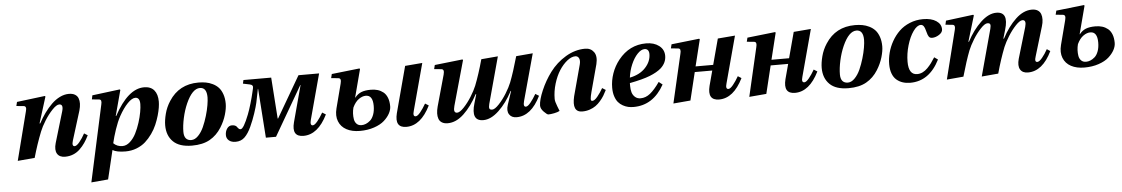

<svg xmlns="http://www.w3.org/2000/svg" viewBox="-37 -923 9259 1585"><g transform="rotate(-5 4593.0 -130.0)"><path d="M80.1 12.2 183.1 -391.1Q194.8 -431.2 168 -434.1L107.9 -439.9L116.2 -473.1L349.1 -502L354 -497.1L286.1 -279.8H292Q316.4 -325.7 344 -364Q371.6 -402.3 404.1 -434.1Q436.5 -465.8 473.6 -483.9Q510.7 -502 547.9 -502Q578.6 -502 598.1 -490.5Q617.7 -479 625.5 -458.7Q633.3 -438.5 632.6 -413.1Q631.8 -387.7 623 -356.9L547.9 -115.2Q533.7 -67.9 559.1 -67.9Q575.7 -67.9 600.1 -97.7Q624.5 -127.4 645 -166L673.8 -147.9Q657.2 -113.8 638.9 -87.2Q620.6 -60.5 596.2 -36.9Q571.8 -13.2 540.5 -0.5Q509.3 12.2 473.1 12.2Q426.3 12.2 407.5 -19Q388.7 -50.3 404.8 -106.9L481 -362.8Q498.5 -421.9 460.9 -421.9Q438.5 -421.9 403.3 -385Q368.2 -348.1 338.4 -300Q308.6 -252 293 -212.9Q252 -109.4 221.2 0Z M877.9 -64Q907.7 -34.2 952.6 -34.2Q985.4 -34.2 1014.9 -60.8Q1044.4 -87.4 1064.7 -127.4Q1085 -167.5 1099.9 -214.1Q1114.7 -260.7 1121.8 -300.8Q1128.9 -340.8 1128.9 -367.2Q1128.9 -421.9 1091.8 -421.9Q1063.5 -421.9 1026.9 -383.8Q990.2 -345.7 955.6 -283.2Q931.2 -238.8 910.2 -176.3Q889.2 -113.8 877.9 -64ZM669.9 242.2 807.6 -391.1Q812.5 -410.6 809.6 -421.6Q806.6 -432.6 793 -434.1L733.9 -439.9L740.7 -473.1L969.7 -502L974.6 -497.1L918 -286.1H921.9Q1038.1 -502 1170.9 -502Q1226.6 -502 1254.6 -468.3Q1282.7 -434.6 1282.7 -374Q1282.7 -353.5 1278.3 -325Q1273.9 -296.4 1263.2 -259.3Q1252.4 -222.2 1236.6 -185.1Q1220.7 -147.9 1195.3 -112.1Q1169.9 -76.2 1139.4 -48.8Q1108.9 -21.5 1065.9 -4.6Q1022.9 12.2 973.6 12.2Q901.4 12.2 866.7 -8.8L809.6 230Z M1462.9 -106.9Q1462.9 -70.3 1478.5 -52.2Q1494.1 -34.2 1522.9 -34.2Q1552.7 -34.2 1580.1 -62.3Q1607.4 -90.3 1626.2 -132.3Q1645 -174.3 1659.2 -222.2Q1673.3 -270 1679.9 -310.1Q1686.5 -350.1 1686.5 -374Q1686.5 -456.1 1629.9 -456.1Q1566.9 -456.1 1514.6 -338.9Q1490.7 -284.7 1476.8 -221.2Q1462.9 -157.7 1462.9 -106.9ZM1317.9 -173.8Q1317.9 -215.3 1331.8 -269.3Q1345.7 -323.2 1377 -371.1Q1460.9 -502 1621.6 -502Q1654.3 -502 1683.1 -496.8Q1711.9 -491.7 1739.7 -478Q1767.6 -464.4 1787.4 -443.1Q1807.1 -421.9 1819.3 -387.2Q1831.5 -352.5 1831.5 -308.1Q1831.5 -269.5 1816.4 -217.8Q1801.3 -166 1769.5 -115.2Q1731.4 -54.2 1672.9 -21Q1614.3 12.2 1524.9 12.2Q1420.4 12.2 1369.1 -38.1Q1317.9 -88.4 1317.9 -173.8Z M1810.1 -49.8Q1810.1 -80.6 1825.7 -103.3Q1841.3 -126 1866.2 -126Q1880.4 -126 1890.1 -122.1Q1899.9 -118.2 1904.8 -112.5Q1909.7 -106.9 1913.3 -101.3Q1917 -95.7 1922.4 -91.8Q1927.7 -87.9 1936 -87.9Q1960.4 -87.9 2005.4 -203.1Q2019.5 -238.8 2034.9 -291.5Q2050.3 -344.2 2058.1 -378.9L2066.4 -414.1Q2074.7 -442.9 2043.5 -449.2L1987.3 -460.9L1994.1 -490.2H2224.1L2248 -148.9H2251.5L2450.2 -490.2H2621.1L2520 -115.2Q2507.3 -67.9 2532.2 -67.9Q2547.9 -67.9 2571.5 -96.9Q2595.2 -126 2618.2 -166L2647.5 -147.9Q2568.4 12.2 2448.2 12.2Q2348.1 12.2 2379.4 -106.9L2460.4 -408.2H2458L2221.2 0H2137.2L2108.4 -407.2H2106.4Q2105 -401.9 2097.9 -364Q2090.8 -326.2 2083.7 -294.4Q2076.7 -262.7 2058.6 -208Q2040.5 -153.3 2016.1 -100.1Q1991.2 -45.9 1961.2 -16.8Q1931.2 12.2 1886.2 12.2Q1850.6 12.2 1830.3 -5.1Q1810.1 -22.5 1810.1 -49.8Z M2878.9 -185.1Q2872.6 -161.6 2871.3 -136.7Q2870.1 -111.8 2874 -88.1Q2877.9 -64.5 2893.1 -49.3Q2908.2 -34.2 2933.1 -34.2Q2951.2 -34.2 2969.5 -41.5Q2987.8 -48.8 3005.9 -64.7Q3023.9 -80.6 3035.4 -111.6Q3046.9 -142.6 3046.9 -184.1Q3046.9 -272.9 2988.8 -272.9Q2960 -272.9 2930.2 -251.7Q2900.4 -230.5 2878.9 -185.1ZM2716.8 -442.9 2725.1 -476.1 2956.1 -502 2960.9 -497.1 2899.9 -265.1H2901.9Q2924.8 -294.4 2955.6 -306.6Q2986.3 -318.8 3034.7 -318.8Q3065.9 -318.8 3091.3 -311Q3116.7 -303.2 3137.7 -286.4Q3158.7 -269.5 3170.4 -239.7Q3182.1 -210 3182.1 -168.9Q3182.1 -140.6 3165.8 -110.1Q3149.4 -79.6 3118.4 -51.8Q3087.4 -23.9 3034.2 -5.9Q2981 12.2 2916 12.2Q2851.1 12.2 2805.4 -12.2Q2759.8 -36.6 2741.5 -83Q2723.1 -129.4 2738.8 -189.9L2791 -391.1Q2796.9 -413.6 2793.5 -424.6Q2790 -435.5 2775.9 -437ZM3231.9 -106.9 3334 -490.2 3477.1 -502 3373 -115.2Q3358.9 -67.9 3384.8 -67.9Q3400.4 -67.9 3424.1 -96.9Q3447.8 -126 3470.7 -166L3500 -147.9Q3420.9 12.2 3300.8 12.2Q3202.1 12.2 3231.9 -106.9Z M3570.3 -442.9 3578.6 -476.1 3809.6 -502 3814.5 -497.1 3710.4 -126Q3693.8 -67.9 3728.5 -67.9Q3750.5 -67.9 3785.2 -104.5Q3819.8 -141.1 3849.6 -189Q3879.4 -236.8 3895.5 -275.9Q3932.1 -368.7 3965.3 -490.2L4103.5 -502L3998.5 -116.2Q3991.7 -89.8 3996.1 -78.9Q4000.5 -67.9 4018.6 -67.9Q4040.5 -67.9 4075.4 -105Q4110.4 -142.1 4140.1 -190.4Q4169.9 -238.8 4185.5 -277.8Q4217.3 -359.4 4254.4 -490.2L4392.6 -502L4286.6 -115.2Q4273.9 -67.9 4298.3 -67.9Q4314 -67.9 4337.6 -96.9Q4361.3 -126 4384.3 -166L4413.6 -147.9Q4335.4 12.2 4214.4 12.2Q4172.4 12.2 4153.3 -17.6Q4134.3 -47.4 4150.4 -96.2L4187.5 -208H4183.6Q4134.3 -112.8 4068.1 -50.3Q4002 12.2 3938.5 12.2Q3833.5 12.2 3877.4 -133.8L3898.4 -206.1L3893.6 -207Q3842.8 -109.9 3778.1 -48.8Q3713.4 12.2 3643.6 12.2Q3614.7 12.2 3595.9 0.7Q3577.1 -10.7 3569.8 -30.8Q3562.5 -50.8 3563.2 -76.4Q3564 -102.1 3572.3 -132.8L3644.5 -391.1Q3650.4 -413.6 3647 -424.6Q3643.6 -435.5 3629.4 -437Z M4702.1 -119.1 4771 -375Q4779.8 -408.7 4770.3 -427.7Q4760.7 -446.8 4740.2 -446.8Q4708 -446.8 4672.4 -418.5Q4636.7 -390.1 4607.4 -344.7Q4578.1 -299.3 4559.1 -236.6Q4540 -173.8 4540 -110.8Q4540 -89.4 4555.7 -50Q4571.3 -10.7 4571.8 -8.8Q4555.7 0.5 4526.4 6.3Q4497.1 12.2 4477.1 12.2Q4466.8 12.2 4440.9 -14.2Q4415 -40.5 4415 -66.9Q4416 -113.8 4449.2 -191.2Q4482.4 -268.6 4532.2 -335.9Q4586.9 -409.2 4664.8 -455.6Q4742.7 -502 4826.2 -502Q4873 -502 4898.4 -467Q4923.8 -432.1 4908.2 -367.2L4848.1 -144Q4842.3 -120.6 4839.8 -109.1Q4837.4 -97.7 4836.7 -86.7Q4835.9 -75.7 4839.1 -71.8Q4842.3 -67.9 4849.1 -67.9Q4867.2 -67.9 4892.3 -98.6Q4917.5 -129.4 4938 -166L4966.8 -147.9Q4954.6 -123 4942.1 -102.5Q4929.7 -82 4910.6 -59.8Q4891.6 -37.6 4870.4 -22.5Q4849.1 -7.3 4820.3 2.4Q4791.5 12.2 4758.8 12.2Q4670.9 12.2 4702.1 -119.1Z M5173.8 -231.9Q5257.3 -248.5 5304.4 -299.6Q5351.6 -350.6 5351.6 -412.1Q5351.6 -433.1 5342 -444.6Q5332.5 -456.1 5314.9 -456.1Q5286.1 -456.1 5255.9 -424.3Q5225.6 -392.6 5203.1 -340.6Q5180.7 -288.6 5173.8 -231.9ZM5021 -161.1Q5021 -220.2 5041.5 -279.3Q5062 -338.4 5101.6 -388.2Q5192.4 -502 5331.5 -502Q5396.5 -502 5438.2 -470.2Q5480 -438.5 5480 -386.2Q5480 -329.1 5433.6 -286.1Q5398.9 -255.4 5337.9 -231.4Q5276.9 -207.5 5169.9 -187V-163.1Q5169.9 -133.8 5176.5 -110.6Q5183.1 -87.4 5201.4 -70.8Q5219.7 -54.2 5247.6 -54.2Q5290 -54.2 5327.4 -84.2Q5364.7 -114.3 5407.7 -175.8L5438 -151.9Q5346.7 12.2 5183.6 12.2Q5160.6 12.2 5139.2 7.6Q5117.7 2.9 5095.5 -9.3Q5073.2 -21.5 5057.4 -40.3Q5041.5 -59.1 5031.2 -90.1Q5021 -121.1 5021 -161.1Z M5513.2 12.2 5606.4 -391.1Q5612.3 -412.6 5609.1 -424.1Q5606 -435.5 5592.3 -437L5532.2 -442.9L5540.5 -476.1L5771.5 -502L5776.4 -497.1L5722.2 -276.9H5868.2L5925.3 -490.2L6068.4 -502L5964.4 -115.2Q5950.2 -67.9 5976.6 -67.9Q5992.2 -67.9 6015.9 -96.9Q6039.6 -126 6062.5 -166L6091.3 -147.9Q6012.2 12.2 5892.6 12.2Q5793.5 12.2 5823.2 -106.9L5856.4 -231H5711.4L5655.3 0Z M6142.1 12.2 6235.4 -391.1Q6241.2 -412.6 6238 -424.1Q6234.9 -435.5 6221.2 -437L6161.1 -442.9L6169.4 -476.1L6400.4 -502L6405.3 -497.1L6351.1 -276.9H6497.1L6554.2 -490.2L6697.3 -502L6593.3 -115.2Q6579.1 -67.9 6605.5 -67.9Q6621.1 -67.9 6644.8 -96.9Q6668.5 -126 6691.4 -166L6720.2 -147.9Q6641.1 12.2 6521.5 12.2Q6422.4 12.2 6452.1 -106.9L6485.4 -231H6340.3L6284.2 0Z M6903.3 -106.9Q6903.3 -70.3 6918.9 -52.2Q6934.6 -34.2 6963.4 -34.2Q6993.2 -34.2 7020.5 -62.3Q7047.9 -90.3 7066.7 -132.3Q7085.4 -174.3 7099.6 -222.2Q7113.8 -270 7120.4 -310.1Q7127 -350.1 7127 -374Q7127 -456.1 7070.3 -456.1Q7007.3 -456.1 6955.1 -338.9Q6931.2 -284.7 6917.2 -221.2Q6903.3 -157.7 6903.3 -106.9ZM6758.3 -173.8Q6758.3 -215.3 6772.2 -269.3Q6786.1 -323.2 6817.4 -371.1Q6901.4 -502 7062 -502Q7094.7 -502 7123.5 -496.8Q7152.3 -491.7 7180.2 -478Q7208 -464.4 7227.8 -443.1Q7247.6 -421.9 7259.8 -387.2Q7272 -352.5 7272 -308.1Q7272 -269.5 7256.8 -217.8Q7241.7 -166 7210 -115.2Q7171.9 -54.2 7113.3 -21Q7054.7 12.2 6965.3 12.2Q6860.8 12.2 6809.6 -38.1Q6758.3 -88.4 6758.3 -173.8Z M7315.9 -154.8Q7315.9 -202.1 7328.4 -250.2Q7340.8 -298.3 7366.5 -343.8Q7392.1 -389.2 7428.2 -424.3Q7464.4 -459.5 7515.9 -480.7Q7567.4 -502 7626.5 -502Q7694.8 -502 7735.4 -475.1Q7775.9 -448.2 7775.9 -404.8Q7775.9 -379.4 7746.6 -360.6Q7717.3 -341.8 7688.5 -341.8Q7670.4 -341.8 7661.6 -354.2Q7652.8 -366.7 7647.5 -389.2Q7637.7 -428.2 7628.2 -442.1Q7618.7 -456.1 7603.5 -456.1Q7572.8 -456.1 7541 -411.4Q7509.3 -366.7 7489 -297.6Q7468.8 -228.5 7468.8 -162.1Q7468.8 -54.2 7539.6 -54.2Q7563 -54.2 7585 -64.7Q7606.9 -75.2 7626.2 -95Q7645.5 -114.7 7659.7 -134Q7673.8 -153.3 7690.9 -180.2L7720.7 -159.2Q7634.8 12.2 7476.6 12.2Q7442.4 12.2 7414.1 2.9Q7385.7 -6.3 7363.3 -25.6Q7340.8 -44.9 7328.4 -77.9Q7315.9 -110.8 7315.9 -154.8Z M7779.3 12.2 7880.4 -391.1Q7885.7 -411.1 7882.3 -421.9Q7878.9 -432.6 7865.2 -434.1L7807.1 -439.9L7814.5 -473.1L8042.5 -502L8047.4 -496.1L7983.4 -283.2H7988.3Q8038.1 -377.9 8104 -439.9Q8169.9 -502 8233.4 -502Q8338.4 -502 8294.4 -356L8273.4 -284.2L8278.3 -283.2Q8329.1 -380.4 8393.8 -441.2Q8458.5 -502 8528.3 -502Q8557.1 -502 8575.9 -490.5Q8594.7 -479 8602.3 -458.7Q8609.9 -438.5 8609.1 -412.6Q8608.4 -386.7 8599.1 -356.9L8526.4 -115.2Q8510.3 -67.9 8536.1 -67.9Q8552.7 -67.9 8577.1 -97.4Q8601.6 -127 8623 -166L8650.4 -147.9Q8573.2 12.2 8452.1 12.2Q8406.7 12.2 8388.2 -18.8Q8369.6 -49.8 8385.3 -106.9L8461.4 -363.8Q8478 -421.9 8443.4 -421.9Q8421.4 -421.9 8386.7 -385.3Q8352.1 -348.6 8322.3 -300.8Q8292.5 -252.9 8276.4 -213.9Q8237.8 -115.7 8206.1 0L8068.4 12.2L8173.3 -374Q8180.2 -400.4 8175.8 -411.1Q8171.4 -421.9 8153.3 -421.9Q8131.3 -421.9 8096.4 -384.8Q8061.5 -347.7 8031.7 -299.3Q8002 -251 7986.3 -211.9Q7954.1 -128.9 7917.5 0Z M8882.8 -185.1Q8876.5 -161.6 8875.2 -136.7Q8874 -111.8 8877.9 -88.1Q8881.8 -64.5 8897 -49.3Q8912.1 -34.2 8937 -34.2Q8955.1 -34.2 8973.4 -41.5Q8991.7 -48.8 9009.8 -64.7Q9027.8 -80.6 9039.3 -111.6Q9050.8 -142.6 9050.8 -184.1Q9050.8 -272.9 8992.7 -272.9Q8963.9 -272.9 8934.1 -251.7Q8904.3 -230.5 8882.8 -185.1ZM8720.7 -442.9 8729 -476.1 8960 -502 8964.8 -497.1 8903.8 -265.1H8905.8Q8928.7 -294.4 8959.5 -306.6Q8990.2 -318.8 9038.6 -318.8Q9069.8 -318.8 9095.2 -311Q9120.6 -303.2 9141.6 -286.4Q9162.6 -269.5 9174.3 -239.7Q9186 -210 9186 -168.9Q9186 -140.6 9169.7 -110.1Q9153.3 -79.6 9122.3 -51.8Q9091.3 -23.9 9038.1 -5.9Q8984.9 12.2 8919.9 12.2Q8855 12.2 8809.3 -12.2Q8763.7 -36.6 8745.4 -83Q8727.1 -129.4 8742.7 -189.9L8794.9 -391.1Q8800.8 -413.6 8797.4 -424.6Q8793.9 -435.5 8779.8 -437Z"/></g></svg>

Font: Linguistics Pro
Style: Bold Italic
Weight: 700
Italic angle: -12°
Designer: Stefan Peev, Context Ltd
Foundry: Stefan Peev, Context Ltd
Version: Version 001.000